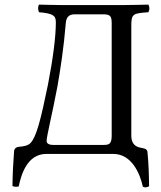

<svg xmlns="http://www.w3.org/2000/svg" viewBox="-20 -667 699 832"><path d="M112 -47C101.5 -36 81.5 -32 62 -31C52 -30.5 42 -24 41 -12C37 38.3 34.6 88.7 34 139C41 142.7 51.2 143.5 61 141C72 89 98 0 181 0H471C551 0 587 86 599 142C607 146.7 618.3 145.3 626 140C625.5 90.1 624 40.6 619 -8C617.8 -19.9 610.7 -23.3 589 -27C571.5 -30 549 -41 549 -78V-555C549 -607.8 556.3 -609 623 -614C629 -625 628.7 -637 623 -647C623 -647 542 -645 512 -645H251C221 -645 149 -647 149 -647C143.5 -638 144.5 -622.7 149 -614C208.8 -608.8 222 -600 222 -571C222 -508 210 -415 188 -301C156 -145 137.5 -73.7 112 -47ZM427 -605C458 -605 464 -597 464 -566V-79C464 -42 452 -39 428 -39H209C195 -39 182 -44 182 -56C182 -77 207 -176 229 -293C241 -361 257 -465 265 -566C267 -591 277 -605 304 -605Z"/></svg>

Font: Libertinus Math
Style: Regular
Weight: 400
Designer: Philipp H. Poll
Foundry: Khaled Hosny
Version: Version 6.2